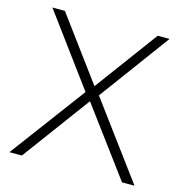

<svg xmlns="http://www.w3.org/2000/svg" viewBox="-104 -796 850 891"><g transform="rotate(15 321.0 -350.0)"><path d="M20 0H80L320 -325L561 0H621L353 -362L602 -700H545L322 -398L99 -700H39L289 -361Z"/></g></svg>

Font: Chess Sans Light
Style: Regular
Weight: 300
Designer: Wolf Bōese
Foundry: Wolf Bōese
Version: Version 7.223;Glyphs 3.3 (3306)